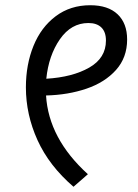

<svg xmlns="http://www.w3.org/2000/svg" viewBox="-20 -705 526 734"><path d="M156 -340Q166 -175 316 -39L261 9Q168 -71 123.5 -169Q79 -267 79 -371Q79 -458 108 -529.5Q137 -601 193 -643Q249 -685 325 -685Q393 -685 429.5 -650.5Q466 -616 466 -554Q466 -485 423.5 -437.5Q381 -390 310.5 -366Q240 -342 156 -340ZM385 -550Q385 -583 367.5 -600Q350 -617 318 -617Q252 -617 209 -555Q166 -493 157 -404Q257 -410 321 -446.5Q385 -483 385 -550Z"/></svg>

Font: FiraGO Book
Style: Italic
Weight: 350
Italic angle: -8°
Designer: bBox Type GmbH
Foundry: bBox Type GmbH
Version: Version 1.001